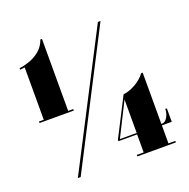

<svg xmlns="http://www.w3.org/2000/svg" viewBox="-127 -838 946 961"><g transform="rotate(-20 346.0 -358.0)"><path d="M41 -324.5V-332.5H66.5V-611.5Q62.5 -611 55 -610Q47.5 -609 41 -608.5V-616.5Q64.5 -619 94.2 -629.2Q124 -639.5 149.8 -660.2Q175.5 -681 188 -716H196.5V-332.5H223.5V-324.5ZM127 0 488.5 -700H502.5L142 0ZM444 0V-8H480.5V-104H381V-111.5L485.5 -315.5Q517.5 -319.5 550.5 -338.2Q583.5 -357 604.5 -385H612.5V-111.5H614.5Q633 -111.5 644.8 -131.8Q656.5 -152 656.5 -175.5H665V-104H612.5V-8H649V0ZM481 -111.5V-289.5L391.5 -111.5Z"/></g></svg>

Font: Imbue 100pt ExtraBold
Style: Regular
Weight: 800
Designer: Tyler Finck
Foundry: Etcetera Type Company
Version: Version 1.102; ttfautohint (v1.8.3)